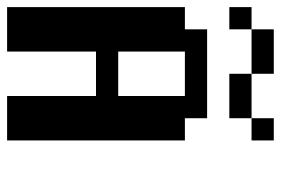

<svg xmlns="http://www.w3.org/2000/svg" viewBox="-145 -645 790 540"><g transform="rotate(90 250.0 -375.0)"><path d="M187.5 -687.5V-750H62.5V-687.5ZM312.5 -687.5H375V-750H312.5ZM0 -625H62.5V-687.5H0ZM312.5 -687.5H187.5V-625H312.5ZM250 0H375V-500H312.5V-562.5H62.5V-500H0V0H125V-250H250ZM250 -312.5H125V-500H250Z"/></g></svg>

Font: Chicago Kare
Style: Regular
Weight: 400
Designer: Duane King
Version: Version 1.001;hotconv 1.0.109;makeotfexe 2.5.65596